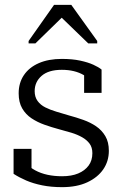

<svg xmlns="http://www.w3.org/2000/svg" viewBox="-20 -762 504 792"><path d="M361 -130Q361 -154 349.5 -169.5Q338 -185 318.5 -196Q299 -207 274.5 -214.5Q250 -222 223 -229Q193 -237 163.5 -247.5Q134 -258 110 -274Q86 -290 71.5 -315Q57 -340 57 -377Q57 -420 78.5 -452Q100 -484 140 -501.5Q180 -519 235 -519Q278 -519 310.5 -512Q343 -505 365 -495Q387 -485 399 -475V-379H327V-467Q335 -466 340.5 -462.5Q346 -459 350 -453.5Q354 -448 355 -440.5Q356 -433 354 -426Q343 -442 325 -452.5Q307 -463 284.5 -468.5Q262 -474 235 -474Q180 -474 151.5 -449Q123 -424 123 -386Q123 -362 135 -345.5Q147 -329 167 -319Q187 -309 212 -301.5Q237 -294 264 -286Q294 -278 323.5 -267.5Q353 -257 376.5 -241Q400 -225 414.5 -200.5Q429 -176 429 -140Q429 -97 406 -63.5Q383 -30 340 -10Q297 10 236 10Q191 10 154 2.5Q117 -5 88 -17.5Q59 -30 36 -45V-148H110V-31Q99 -39 92.5 -46.5Q86 -54 83.5 -61Q81 -68 81 -75.5Q81 -83 84 -91Q102 -72 125 -59.5Q148 -47 176 -41Q204 -35 236 -35Q275 -35 302.5 -46.5Q330 -58 345.5 -79Q361 -100 361 -130ZM274 -742H203L98 -593V-583H126L248 -702H221L344 -583H381V-593Z"/></svg>

Font: Roboto Serif 36pt Light
Style: Regular
Weight: 300
Designer: Greg Gazdowicz
Foundry: Commercial Type
Version: Version 1.008